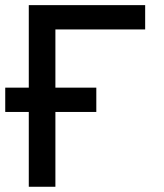

<svg xmlns="http://www.w3.org/2000/svg" viewBox="-22 -713 628 733"><path d="M-2 -285.6V-378.4H87.9V-693.4H532.2V-600.6H189.5V-378.4H345.7V-285.6H189.5V0H87.9V-285.6Z"/></svg>

Font: CaskaydiaCove NFP
Style: Regular
Weight: 400
Designer: Aaron Bell
Foundry: Saja Typeworks
Version: Version 2111.001; VTT 6.35;Nerd Fonts 3.1.1